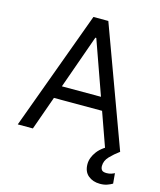

<svg xmlns="http://www.w3.org/2000/svg" viewBox="-135 -823 945 1132"><g transform="rotate(15 338.0 -257.0)"><path d="M117.9 0H25.6L292.6 -727.3H383.5L650.6 0H558.2L485.1 -206H191.1ZM218.8 -284.1H457.4L340.9 -612.2H335.2ZM583.8 213.1Q540.1 213.1 511.5 189.1Q483 165.1 483 119.3Q483 79.9 512.4 41Q541.9 2.1 612.2 -29.8L650.6 0Q618.6 23.4 593.4 49.7Q568.2 76 568.2 108Q568.2 123.9 576 133Q583.8 142 605.1 142Q621.1 142 633.5 137.8Q646 133.5 653.4 129.3L659.1 191.8Q647.4 199.2 628.4 206.1Q609.4 213.1 583.8 213.1Z"/></g></svg>

Font: Inter Zeller
Style: Regular
Weight: 400
Designer: Rasmus Andersson; Joe Bland
Foundry: zeller
Version: Version 3.015;git-dec3a8cb1